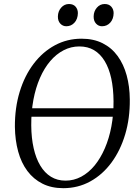

<svg xmlns="http://www.w3.org/2000/svg" viewBox="-20 -950 710 980"><path d="M100.5 -354 102.5 -397.5H586L584 -354ZM303 10.5Q242.5 10.5 196.8 -12.5Q151 -35.5 119.8 -77.2Q88.5 -119 72.8 -176.5Q57 -234 56 -302.5Q55.5 -399.5 80.5 -481.5Q105.5 -563.5 151.5 -624.2Q197.5 -685 260 -718.8Q322.5 -752.5 396.5 -752.5Q458 -752.5 504 -729.2Q550 -706 580.5 -664Q611 -622 626.5 -565.5Q642 -509 642.5 -442.5Q643.5 -346.5 619 -264.2Q594.5 -182 549 -120.2Q503.5 -58.5 440.8 -24Q378 10.5 303 10.5ZM314.5 -28Q357 -28 394.8 -48.2Q432.5 -68.5 462.8 -105.2Q493 -142 515 -192.8Q537 -243.5 548.5 -304.5Q560 -365.5 559.5 -433.5Q559 -498.5 547.8 -550Q536.5 -601.5 514.5 -638Q492.5 -674.5 460.2 -693.8Q428 -713 385 -713Q342.5 -713 304.8 -693.5Q267 -674 236.5 -638.2Q206 -602.5 184 -552.2Q162 -502 150.5 -440.8Q139 -379.5 139.5 -310Q140 -245.5 151.8 -193.5Q163.5 -141.5 185.8 -104.5Q208 -67.5 240.2 -47.8Q272.5 -28 314.5 -28ZM318.5 -816Q300 -816 287.5 -829.8Q275 -843.5 275.5 -866.5Q276 -892.5 292.2 -911Q308.5 -929.5 332 -929.5Q354 -929.5 365.8 -916Q377.5 -902.5 377.5 -883Q377 -853 360.2 -834.5Q343.5 -816 318.5 -816ZM500.5 -816Q482.5 -816 470 -829.8Q457.5 -843.5 458 -866.5Q458.5 -892.5 474.5 -911Q490.5 -929.5 514.5 -929.5Q536 -929.5 548 -916Q560 -902.5 560 -883Q559.5 -853 542.8 -834.5Q526 -816 500.5 -816Z"/></svg>

Font: Merriweather 72pt Light
Style: Italic
Weight: 300
Italic angle: -7.8°
Version: Version 2.101